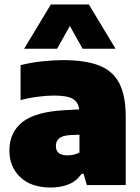

<svg xmlns="http://www.w3.org/2000/svg" viewBox="-20 -828 628 859"><path d="M208 11Q119 11 70.5 -35.5Q22 -82 22 -154.5Q22 -235.5 80.2 -281.8Q138.5 -328 269.5 -335L334.5 -338.5Q330 -372 305 -386.2Q280 -400.5 221.5 -400.5Q189.5 -400.5 148.8 -395.2Q108 -390 72 -380V-536.5Q116.5 -548 167.5 -553.5Q218.5 -559 262 -559Q361.5 -559 423.2 -535Q485 -511 513.8 -455.5Q542.5 -400 542.5 -305V0H368.5L354 -50.5H345Q322 -17 286.2 -3Q250.5 11 208 11ZM230 -175Q230 -133 281.5 -133Q294.5 -133 308.8 -135.8Q323 -138.5 335.5 -146V-225.5L293 -223.5Q259.5 -221.5 244.8 -209Q230 -196.5 230 -175ZM88 -610 207.5 -808H377.5L497 -610H349.5L292.5 -712L235.5 -610Z"/></svg>

Font: Encode Sans Black
Style: Regular
Weight: 900
Designer: Multiple Designers
Foundry: Impallari Type
Version: Version 3.002; ttfautohint (v1.8.3) -l 8 -r 50 -G 200 -x 14 